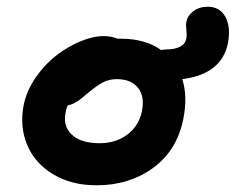

<svg xmlns="http://www.w3.org/2000/svg" viewBox="-20 -570 706 575"><path d="M269 -15.1Q193.8 -15.1 138.9 -48.3Q84 -81.5 61.3 -136.2Q38.6 -190.9 50.8 -254.9Q59.6 -298.3 86.9 -337.9Q114.3 -377.4 148.9 -404.1Q183.6 -430.7 221.2 -446.3Q258.8 -461.9 290 -461.9Q314 -461.9 332 -454.1H341.8Q415 -454.1 462.9 -419.9Q470.7 -421.9 476.1 -421.9Q531.7 -421.9 538.1 -455.1Q540 -465.8 538.1 -480.5Q536.1 -495.1 538.1 -503.9Q541 -522.5 558.6 -536.1Q576.2 -549.8 602.1 -549.8Q638.7 -549.8 655.3 -519Q671.9 -488.3 662.1 -438Q642.1 -347.7 525.9 -333Q542.5 -281.2 528.8 -212.9Q509.8 -119.1 438.5 -67.1Q367.2 -15.1 269 -15.1ZM176.8 -234.9Q167.5 -192.4 195.1 -166.7Q222.7 -141.1 277.8 -141.1Q326.7 -141.1 361.1 -166.7Q395.5 -192.4 404.8 -235.8Q414.1 -280.3 393.6 -306.6Q373 -333 330.1 -333Q307.1 -333 288.8 -323.5Q270.5 -314 245.1 -293Q228.5 -278.8 220.9 -272.9Q213.4 -267.1 203.4 -261.7Q193.4 -256.3 183.1 -254.9Q177.7 -242.7 176.8 -234.9Z"/></svg>

Font: Shantell Sans Irregular Bouncy
Style: Italic
Weight: 600
Italic angle: -11.31°
Designer: Stephen Nixon, Anya Danilova, Shantell Martin
Foundry: Arrow Type
Version: Version 1.006;[9816181b4]